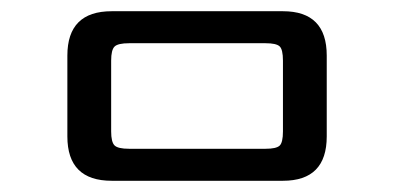

<svg xmlns="http://www.w3.org/2000/svg" viewBox="-20 -452 702 342"><path d="M484 -218V-344Q484 -364 478 -369.5Q472 -375 453 -375H210Q190 -375 184 -369Q178 -363 178 -344V-218Q178 -199 184 -193Q190 -187 210 -187H453Q472 -187 478 -192.5Q484 -198 484 -218ZM179 -432H484Q562 -432 562 -353V-209Q562 -130 484 -130H179Q100 -130 100 -209V-353Q100 -432 179 -432Z"/></svg>

Font: Sarpanch
Style: Regular
Weight: 400
Designer: Manushi Parikh (Devanagari and Latin), Jyotish Sonowal (Devanagari)
Foundry: Indian Type Foundry
Version: Version 2.004;PS 1.0;hotconv 1.0.78;makeotf.lib2.5.61930; tt